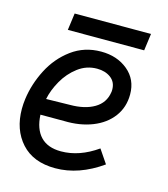

<svg xmlns="http://www.w3.org/2000/svg" viewBox="-100 -720 708 809"><g transform="rotate(15 254.0 -315.5)"><path d="M15 -196Q15 -217 18 -239Q27 -306 59.5 -369.5Q92 -433 147.5 -474Q203 -515 276 -515Q346 -515 393 -476Q440 -437 440 -372Q440 -316 409 -274.5Q378 -233 323.5 -211.5Q269 -190 200 -192H97Q100 -130 131 -97.5Q162 -65 220 -65Q300 -65 378 -120L418 -61Q318 10 215 10Q119 10 67 -47.5Q15 -105 15 -196ZM361 -360Q362 -364 362 -372Q362 -405 338 -423Q314 -441 278 -441Q232 -441 195 -413Q158 -385 134.5 -343.5Q111 -302 103 -262L206 -264Q271 -264 312.5 -288.5Q354 -313 361 -360ZM126 -641H459L449 -567H116Z"/></g></svg>

Font: Bellota
Style: Bold Italic
Weight: 700
Italic angle: -7.5°
Designer: Kemie Guaida
Foundry: Kemie Guaida
Version: Version 4.001